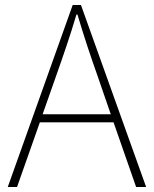

<svg xmlns="http://www.w3.org/2000/svg" viewBox="-20 -746 614 766"><path d="M11 0H48L139 -258H433L523 0H563L303 -726H270ZM150 -290 201 -435C232 -523 258 -597 285 -688H289C316 -597 341 -523 372 -435L422 -290Z"/></svg>

Font: Noto Sans CJK HK Thin
Style: Regular
Weight: 100
Designer: Ryoko NISHIZUKA 西塚涼子 (kana, bopomofo & ideographs); Paul D. Hunt (Latin, Greek & Cyrillic); Sandoll Communications 산돌커뮤니
Foundry: Adobe
Version: Version 2.004;hotconv 1.0.118;makeotfexe 2.5.65603